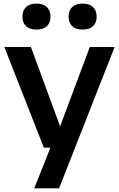

<svg xmlns="http://www.w3.org/2000/svg" viewBox="-20 -800 644 1040"><path d="M217.5 0 3.5 -545.5H147.5L305.5 -115.5L466.5 -545.5H601L300 220H165.5L253 0ZM427.5 -640Q390 -640 370.8 -658.5Q351.5 -677 351.5 -710Q351.5 -742.5 370.8 -761.5Q390 -780.5 427.5 -780.5Q465 -780.5 484.2 -761.5Q503.5 -742.5 503.5 -710Q503.5 -677 484.2 -658.5Q465 -640 427.5 -640ZM177.5 -640Q140 -640 120.8 -658.5Q101.5 -677 101.5 -710Q101.5 -742.5 120.8 -761.5Q140 -780.5 177.5 -780.5Q215 -780.5 234.2 -761.5Q253.5 -742.5 253.5 -710Q253.5 -677 234.2 -658.5Q215 -640 177.5 -640Z"/></svg>

Font: Encode Sans SmExp SmBold
Style: Regular
Weight: 600
Width: 6
Designer: Multiple Designers
Foundry: Impallari Type
Version: Version 3.002; ttfautohint (v1.8.3) -l 8 -r 50 -G 200 -x 14 